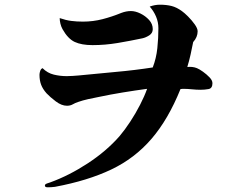

<svg xmlns="http://www.w3.org/2000/svg" viewBox="-20 -732 1040 817"><path d="M884 -378Q884 -356 867.5 -353Q851 -350 834 -350Q815 -350 796.5 -352Q778 -354 758 -354L748 -353Q696 -224 624.5 -141Q553 -58 453 -10.5Q353 37 214 63Q206 64 198 64.5Q190 65 182 65Q178 65 174.5 63.5Q171 62 171 57Q171 52 180.5 48.5Q190 45 194 44Q274 15 353.5 -37Q433 -89 489 -153Q511 -179 534 -214Q557 -249 576 -286Q595 -323 606 -354Q554 -347 502 -338.5Q450 -330 398 -319Q377 -315 354.5 -310Q332 -305 312 -298Q300 -294 289.5 -288Q279 -282 265 -282Q242 -282 217.5 -300.5Q193 -319 178 -335Q162 -353 155 -371.5Q148 -390 148 -414Q148 -421 151 -430Q154 -439 161 -442Q182 -421 209 -414.5Q236 -408 264 -408Q277 -408 290 -409Q303 -410 316 -411Q394 -419 473 -426Q552 -433 630 -445Q645 -484 649.5 -527Q654 -570 654 -612Q654 -638 644 -661.5Q634 -685 617 -704Q639 -712 660 -712Q688 -712 710 -706.5Q732 -701 755 -684Q765 -677 780.5 -661.5Q796 -646 808.5 -628.5Q821 -611 821 -599Q821 -574 802 -553Q797 -527 791 -500Q785 -473 777 -447Q788 -448 798 -447Q808 -446 818 -442Q828 -438 843.5 -427Q859 -416 871.5 -403Q884 -390 884 -378ZM630 -608Q630 -591 615 -581.5Q600 -572 586 -569Q534 -558 480.5 -549Q427 -540 374 -540Q327 -540 298 -553.5Q269 -567 246 -608Q240 -619 237 -631.5Q234 -644 234 -655Q260 -646 283 -643Q306 -640 333 -640Q376 -640 416.5 -650.5Q457 -661 496 -677Q517 -685 537 -685Q556 -685 577.5 -674.5Q599 -664 614.5 -647Q630 -630 630 -608Z"/></svg>

Font: Kaisei Tokumin ExtraBold
Style: Regular
Weight: 800
Designer: Font-Kai, 金井和夫
Foundry: KAZUO KANAI
Version: Version 5.003